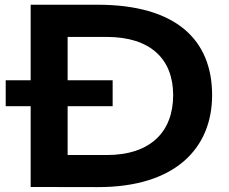

<svg xmlns="http://www.w3.org/2000/svg" viewBox="-20 -783 957 804"><path d="M3.9 -338.4H451.7V-446.8H3.9ZM108.4 0 389.2 0.5C716.3 1 868.2 -164.1 868.2 -384.8C868.2 -618.2 714.8 -763.2 388.2 -763.2H108.4ZM263.2 -133.8V-628.4H426.3C611.3 -628.4 705.1 -534.7 705.1 -384.8C705.1 -231.9 611.3 -133.8 426.3 -133.8Z"/></svg>

Font: Krona One
Style: Regular
Weight: 400
Designer: Yvonne Schüttler
Foundry: Yvonne Schüttler
Version: Version 1.002